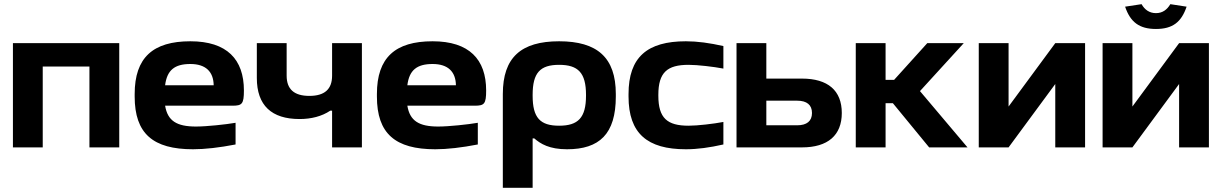

<svg xmlns="http://www.w3.org/2000/svg" viewBox="-20 -707 5861 921"><path d="M42 0H185V-388H409V0H552V-500H42Z M1150 -273C1150 -422 1069 -509 893 -509C714 -509 626 -431 626 -256V-244C626 -66 714 9 906 9C963 9 1033 1 1110 -14V-118C1064 -110 971 -100 920 -100C828 -100 784 -127 772 -200H1095C1141 -200 1150 -208 1150 -273ZM772 -298C781 -370 817 -400 893 -400C967 -400 1004 -363 1005 -298Z M1716 0V-500H1573V-344C1573 -279 1537 -247 1464 -247C1391 -247 1355 -279 1355 -344V-500H1212V-333C1212 -201 1283 -136 1417 -136C1473 -136 1524 -149 1564 -176H1573V0Z M2312 -273C2312 -422 2231 -509 2055 -509C1876 -509 1788 -431 1788 -256V-244C1788 -66 1876 9 2068 9C2125 9 2195 1 2272 -14V-118C2226 -110 2133 -100 2082 -100C1990 -100 1946 -127 1934 -200H2257C2303 -200 2312 -208 2312 -273ZM1934 -298C1943 -370 1979 -400 2055 -400C2129 -400 2166 -363 2167 -298Z M2934 -244V-256C2934 -431 2845 -509 2662 -509C2479 -509 2392 -431 2392 -256V194H2535V-43H2543C2573 -17 2615 9 2700 9C2855 9 2934 -64 2934 -244ZM2535 -248V-252C2535 -358 2571 -396 2662 -396C2753 -396 2791 -358 2791 -252V-248C2791 -142 2753 -104 2662 -104C2571 -104 2535 -142 2535 -248Z M2995 -256V-244C2995 -67 3085 9 3270 9C3325 9 3384 1 3450 -14V-122C3403 -113 3326 -104 3283 -104C3181 -104 3138 -140 3138 -248V-252C3138 -360 3181 -396 3283 -396C3326 -396 3403 -387 3450 -378V-486C3384 -501 3325 -509 3270 -509C3085 -509 2995 -433 2995 -256Z M3513 0H3827C3951 0 4018 -58 4018 -165C4018 -273 3951 -330 3827 -330H3656V-500H3513ZM3656 -106V-224H3804C3850 -224 3875 -204 3875 -165C3875 -126 3850 -106 3804 -106Z M4085 -500V0H4228V-212H4263L4437 0H4621L4393 -270L4603 -500H4428L4269 -324H4228V-500Z M4675 0H4818L5042 -304V0H5185V-500H5042L4818 -196V-500H4675Z M5269 0H5412L5636 -304V0H5779V-500H5636L5412 -196V-500H5269ZM5377 -675 5456 -687C5471 -660 5494 -644 5525 -644C5556 -644 5578 -660 5594 -687L5672 -675C5647 -601 5605 -568 5525 -568C5445 -568 5402 -601 5377 -675Z"/></svg>

Font: LT Wave Bold
Style: Regular
Weight: 700
Designer: Daniel Lyons
Version: Version 2.5 (Glyphs App)